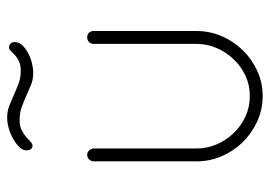

<svg xmlns="http://www.w3.org/2000/svg" viewBox="-126 -604 736 523"><g transform="rotate(-90 241.5 -342.0)"><path d="M242 6Q205 6 172.5 -9Q140 -24 116 -48.5Q92 -73 78 -105.5Q64 -138 64 -174V-454Q64 -461 69 -466.5Q74 -472 82 -472Q89 -472 94 -466.5Q99 -461 99 -454V-174Q99 -146 110 -120Q121 -94 140.5 -73.5Q160 -53 186 -41Q212 -29 242 -29Q272 -29 297.5 -41Q323 -53 342.5 -73.5Q362 -94 373 -120Q384 -146 384 -174V-455Q384 -462 389 -467Q394 -472 402 -472Q410 -472 414.5 -467Q419 -462 419 -455V-174Q419 -138 405 -105.5Q391 -73 366.5 -48Q342 -23 310 -8.5Q278 6 242 6ZM310 -653Q327 -653 337 -658Q347 -663 353.5 -669Q360 -675 364.5 -680Q369 -685 375 -685Q380 -685 384.5 -681Q389 -677 389 -670Q389 -658 380.5 -649Q372 -640 359 -633Q346 -626 331.5 -622.5Q317 -619 305 -619Q287 -619 272.5 -625Q258 -631 243.5 -637.5Q229 -644 213 -650Q197 -656 176 -656Q160 -656 149 -650.5Q138 -645 130.5 -638.5Q123 -632 117.5 -626.5Q112 -621 107 -621Q94 -621 94 -638Q94 -648 103 -657Q112 -666 125 -673.5Q138 -681 153.5 -685.5Q169 -690 183 -690Q201 -690 216 -684Q231 -678 245.5 -671.5Q260 -665 275.5 -659Q291 -653 310 -653Z"/></g></svg>

Font: AkaAcidDosis
Style: ExtraLight
Weight: 250
Designer: Edgar Tolentino, Pablo Impallari, Igino Marini, Aka-Acid
Foundry: Edgar Tolentino, Pablo Impallari, Igino Marini, Aka-Acid
Version: Version 1.007